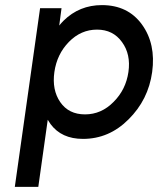

<svg xmlns="http://www.w3.org/2000/svg" viewBox="-20 -532 619 752"><path d="M221 -500 212 -432Q216 -437 220.5 -442Q225 -447 229 -451Q291 -512 379 -512Q481 -512 536 -436Q591 -360 576 -250Q561 -141 483 -64Q407 12 305 12Q221 12 178 -46Q175 -50 172.5 -54.5Q170 -59 167 -63L130 200H38L137 -500ZM313 -84Q377 -84 425 -133Q473 -181 483 -250Q493 -319 458 -367Q423 -416 360 -416Q297 -416 250 -368Q203 -320 193 -250Q183 -180 216 -132Q249 -84 313 -84Z"/></svg>

Font: Unageo
Style: Medium-Italic
Weight: 500
Designer: Richard Sepsi
Foundry: Richard Sepsi
Version: Version 2.000